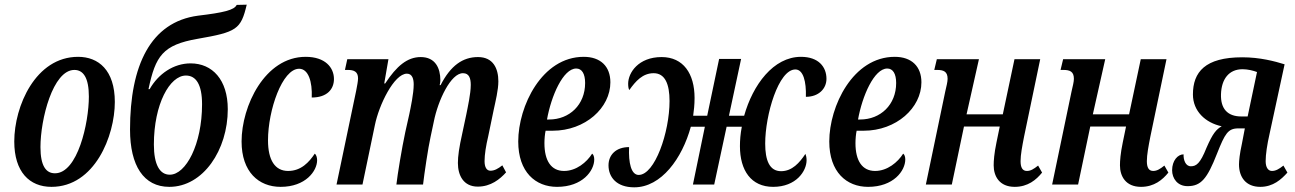

<svg xmlns="http://www.w3.org/2000/svg" viewBox="-20 -789 5538 821"><path d="M200 10C385 10 471 -208 471 -353C471 -489 401 -546 314 -546C132 -546 41 -335 41 -184C41 -54 106 10 200 10ZM215 -48C177 -48 153 -79 153 -160C153 -279 206 -490 298 -490C336 -490 360 -457 360 -376C360 -263 312 -48 215 -48Z M704 10C849 10 954 -148 954 -322C954 -448 888 -518 795 -518C722 -518 657 -473 620 -408H615C645 -550 676 -597 825 -623C992 -652 1010 -663 1035 -769L992 -768C982 -746 936 -735 827 -722C623 -695 536 -508 536 -235C536 -81 594 10 704 10ZM706 -42C663 -42 638 -85 638 -171C638 -344 706 -466 775 -466C818 -466 844 -428 844 -343C844 -172 775 -42 706 -42Z M1180 10C1287 10 1336 -58 1336 -104C1336 -116 1332 -128 1326 -132C1302 -96 1268 -58 1212 -58C1156 -58 1126 -104 1126 -189C1126 -318 1187 -495 1259 -495C1299 -495 1316 -439 1313 -372C1380 -372 1408 -409 1408 -451C1408 -500 1371 -546 1287 -546C1112 -546 1013 -335 1013 -184C1013 -54 1086 10 1180 10Z M2023 9C2079 9 2118 -23 2144 -52L2128 -82C2109 -67 2094 -59 2077 -59C2061 -59 2052 -74 2052 -100C2052 -128 2058 -166 2068 -208L2091 -319C2099 -356 2111 -405 2111 -441C2111 -496 2089 -545 2024 -545C1959 -545 1907 -509 1864 -425H1860C1862 -432 1863 -440 1863 -446C1863 -497 1842 -545 1779 -545C1722 -545 1676 -507 1627 -432H1623L1641 -536H1465L1455 -490H1467C1493 -490 1511 -483 1511 -454C1511 -442 1507 -422 1503 -401L1419 0H1530L1583 -254C1600 -339 1665 -474 1720 -474C1744 -474 1749 -449 1749 -428C1749 -389 1736 -329 1730 -300L1713 -224C1698 -154 1680 -44 1675 0H1789C1794 -44 1811 -159 1821 -203L1835 -269C1853 -360 1908 -477 1960 -476C1986 -476 1993 -454 1993 -426C1993 -388 1980 -331 1974 -300L1957 -220C1943 -158 1938 -121 1938 -92C1938 -39 1962 9 2023 9Z M2362 10C2471 10 2521 -59 2521 -107C2521 -118 2518 -128 2512 -132C2489 -95 2444 -58 2392 -58C2337 -58 2308 -101 2308 -177C2308 -195 2310 -216 2313 -230H2343C2483 -230 2590 -328 2590 -437C2590 -505 2548 -546 2476 -546C2297 -546 2196 -335 2196 -184C2196 -53 2270 10 2362 10ZM2319 -278C2337 -379 2388 -496 2444 -496C2468 -496 2482 -474 2482 -434C2482 -341 2415 -278 2328 -278Z M3286 10C3385 10 3429 -58 3429 -104C3429 -117 3426 -126 3424 -131C3399 -93 3367 -57 3320 -57C3270 -57 3252 -104 3252 -175C3252 -298 3309 -492 3381 -492C3415 -492 3428 -440 3426 -375C3481 -375 3514 -410 3514 -452C3514 -503 3480 -546 3405 -546C3287 -546 3199 -426 3162 -294H3097L3149 -537H3055L3004 -294H2944C2947 -316 2950 -340 2950 -370C2950 -474 2902 -545 2809 -545C2710 -545 2666 -478 2666 -431C2666 -418 2668 -408 2671 -404C2698 -442 2728 -476 2775 -476C2824 -476 2843 -429 2843 -357C2843 -223 2780 -41 2711 -41C2679 -41 2667 -92 2670 -160C2613 -160 2582 -126 2582 -82C2582 -32 2616 12 2692 12C2808 12 2897 -112 2934 -247H2994L2943 0H3034L3087 -247H3152C3146 -216 3144 -189 3144 -164C3144 -60 3192 10 3286 10Z M3692 10C3801 10 3851 -59 3851 -107C3851 -118 3848 -128 3842 -132C3819 -95 3774 -58 3722 -58C3667 -58 3638 -101 3638 -177C3638 -195 3640 -216 3643 -230H3673C3813 -230 3920 -328 3920 -437C3920 -505 3878 -546 3806 -546C3627 -546 3526 -335 3526 -184C3526 -53 3600 10 3692 10ZM3649 -278C3667 -379 3718 -496 3774 -496C3798 -496 3812 -474 3812 -434C3812 -341 3745 -278 3658 -278Z M4319 10C4375 10 4411 -20 4436 -51L4419 -81C4400 -66 4387 -58 4371 -58C4352 -58 4344 -73 4344 -100C4344 -127 4351 -164 4359 -205L4428 -536H4318L4268 -300H4113L4166 -536H3986L3975 -490H3987C4015 -490 4032 -483 4032 -452C4032 -439 4027 -420 4022 -398L3939 0H4050L4102 -248H4255L4241 -180C4231 -132 4229 -101 4229 -82C4229 -36 4253 10 4319 10Z M4859 10C4915 10 4951 -20 4976 -51L4959 -81C4940 -66 4927 -58 4911 -58C4892 -58 4884 -73 4884 -100C4884 -127 4891 -164 4899 -205L4968 -536H4858L4808 -300H4653L4706 -536H4526L4515 -490H4527C4555 -490 4572 -483 4572 -452C4572 -439 4567 -420 4562 -398L4479 0H4590L4642 -248H4795L4781 -180C4771 -132 4769 -101 4769 -82C4769 -36 4793 10 4859 10Z M5369 10C5424 10 5459 -22 5485 -51L5468 -81C5449 -66 5435 -58 5419 -58C5402 -58 5392 -74 5392 -100C5392 -128 5398 -170 5409 -218L5473 -514C5431 -527 5368 -544 5292 -544C5133 -544 5081 -481 5081 -385C5081 -314 5134 -264 5204 -249C5181 -236 5166 -219 5139 -157C5112 -89 5095 -78 5072 -78C5049 -78 5040 -106 5041 -129C5016 -129 4992 -102 4992 -61C4992 -26 5015 7 5058 7C5116 7 5142 -25 5184 -132C5218 -218 5231 -240 5275 -240H5303L5290 -172C5281 -132 5278 -101 5278 -86C5278 -32 5307 10 5369 10ZM5288 -291C5228 -291 5199 -325 5201 -386C5203 -451 5235 -493 5293 -493C5316 -493 5339 -487 5355 -481L5315 -291Z"/></svg>

Font: Noto Serif Condensed Semi
Style: Italic
Weight: 600
Width: 3
Italic angle: -12°
Designer: Monotype Design Team
Foundry: Monotype Imaging Inc.
Version: Version 1.901